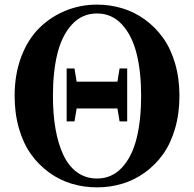

<svg xmlns="http://www.w3.org/2000/svg" viewBox="-20 -787 835 827"><path d="M397.9 -767.1Q454.6 -767.1 506.8 -751.2Q559.1 -735.4 604 -702.9Q648.9 -670.4 682.1 -624.3Q715.3 -578.1 734.1 -513.9Q752.9 -449.7 752.9 -374Q752.9 -297.9 734.1 -233.4Q715.3 -168.9 682.4 -122.8Q649.4 -76.7 604.5 -44.2Q559.6 -11.7 507.3 4.2Q455.1 20 397.9 20Q340.8 20 288.8 4.4Q236.8 -11.2 191.9 -43.7Q147 -76.2 113.8 -122.3Q80.6 -168.5 61.8 -233.2Q43 -297.9 43 -374Q43 -467.8 72 -543.7Q101.1 -619.6 150.6 -667.7Q200.2 -715.8 263.7 -741.5Q327.1 -767.1 397.9 -767.1ZM397.9 -18.1Q461.4 -18.1 504.9 -64.7Q548.3 -111.3 568.1 -189.9Q587.9 -268.6 587.9 -374Q587.9 -479 568.1 -557.1Q548.3 -635.3 504.9 -682.1Q461.4 -729 397.9 -729Q334 -729 290.5 -682.1Q247.1 -635.3 227.5 -557.1Q208 -479 208 -374Q208 -295.4 219.2 -231.2Q230.5 -167 253.2 -118.9Q275.9 -70.8 312.7 -44.4Q349.6 -18.1 397.9 -18.1ZM485.8 -435.1 495.1 -492.2H527.8V-264.2H495.1L485.8 -319.8H310.1L300.8 -264.2H267.1V-492.2H300.8L310.1 -435.1Z"/></svg>

Font: Noto Serif JP Black
Style: Regular
Weight: 900
Designer: Ryoko NISHIZUKA  (kana & ideographs); Frank Grießhammer (Latin, Greek & Cyrillic); Wenlong ZHANG  (bopomofo); Sandoll Co
Foundry: Adobe Systems Incorporated
Version: Version 1.001;PS 1.001;hotconv 16.6.54;makeotf.lib2.5.65590